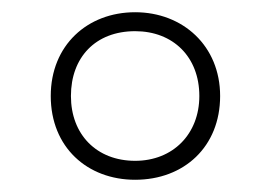

<svg xmlns="http://www.w3.org/2000/svg" viewBox="-20 -744 443 314"><path d="M201 -450C281 -450 340 -504 340 -587C340 -669 279 -724 201 -724C123 -724 63 -670 63 -587C63 -503 123 -450 201 -450ZM201 -481C138 -481 96 -524 96 -587C96 -650 136 -693 201 -693C263 -693 306 -651 306 -587C306 -525 263 -481 201 -481Z"/></svg>

Font: Noto Sans Thai SemCond ExtLt
Style: Regular
Weight: 200
Width: 4
Designer: Monotype Design Team
Foundry: Monotype Imaging Inc.
Version: Version 2.002